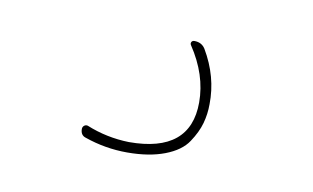

<svg xmlns="http://www.w3.org/2000/svg" viewBox="-39 -70 578 355"><g transform="rotate(10 250.0 107.5)"><path d="M134.8 206.1Q125 203.1 125 191.4Q125 187.5 127.9 185.1Q130.9 182.6 134.8 183.6Q172.9 199.2 214.8 200.2Q330.1 200.2 330.1 105.5Q330.1 53.7 296.9 3.9Q294.9 1 296.4 -2Q297.9 -4.9 301.8 -4.9Q315.4 -4.9 322.3 5.9Q350.6 53.7 349.6 105.5Q349.6 124 344.7 141.6Q339.8 159.2 327.1 178.2Q314.5 197.3 285.2 208.5Q255.9 219.7 214.8 219.7Q173.8 219.7 134.8 206.1Z"/></g></svg>

Font: Rounded-X Mgen+ 1m thin
Style: Regular
Weight: 100
Designer: [Source Han Sans]
Ryoko NISHIZUKA  (kana & ideographs); Paul D. Hunt (Latin, Greek & Cyrillic); Wenlong ZHANG  (bopomofo
Version: Version 1.059.20150602